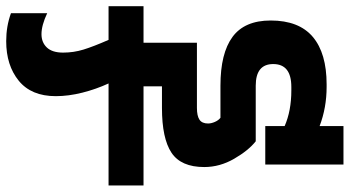

<svg xmlns="http://www.w3.org/2000/svg" viewBox="-278 -760 1101 604"><g transform="rotate(-90 272.0 -458.5)"><path d="M185 -354Q185 -344 190 -332.5Q195 -321 203 -315H304Q406 -315 457.5 -277Q509 -239 509 -157Q509 -68 457.5 -24.5Q406 19 308 19H300Q235 19 177 -3V72H56V-174H177V-113Q225 -92 289 -92H300Q372 -92 372 -149Q372 -204 304 -204H129Q100 -227 74 -272Q48 -317 48 -366Q48 -439 93 -469Q138 -499 234 -499H302V-557H-10V-667H311Q293 -706 282 -749.5Q271 -793 271 -833Q271 -910 319.5 -949.5Q368 -989 444 -989Q491 -989 532 -974V-860Q494 -878 466 -878Q440 -878 424 -861Q408 -844 408 -810Q408 -777 417.5 -746Q427 -715 448 -667H554V-557H439V-389H234Q209 -389 197 -381Q185 -373 185 -354Z"/></g></svg>

Font: Biryani ExtraBold
Style: Regular
Weight: 800
Designer: Dan Reynolds and Mathieu Reguer
Foundry: Dan Reynolds and Mathieu Reguer
Version: Version 1.004; ttfautohint (v1.1) -l 5 -r 5 -G 72 -x 0 -D la